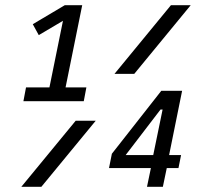

<svg xmlns="http://www.w3.org/2000/svg" viewBox="-20 -718 777 738"><path d="M70 -329 80 -382H170L222 -638L129 -583L106 -625L229 -698H296L232 -382H312L302 -329ZM637 -698H713L496 -434H420ZM271 -254H348L139 0H62ZM545 0 560 -72H399L410 -127L600 -369H680L630 -122H676L666 -72H621L606 0ZM605 -297H597L463 -122H569Z"/></svg>

Font: IBM Plex Sans Condensed Text
Style: Italic
Weight: 450
Width: 3
Italic angle: -11°
Designer: Mike Abbink, Paul van der Laan, Pieter van Rosmalen
Foundry: Bold Monday
Version: Version 1.1